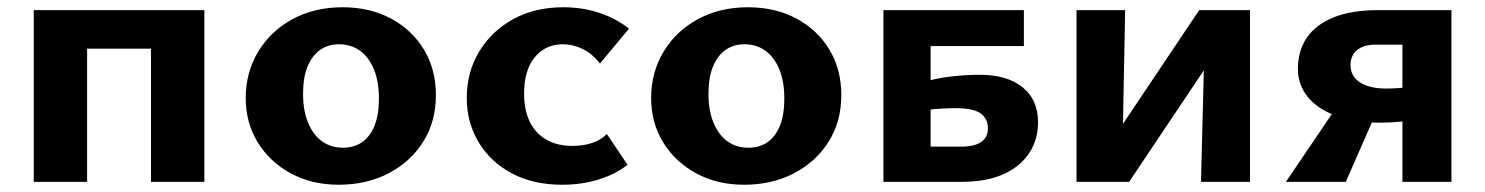

<svg xmlns="http://www.w3.org/2000/svg" viewBox="-20 -501 4092 529"><path d="M396 0V-473H543V0ZM73 0V-473H220V0ZM126 -367V-473H488V-367Z M913 8Q839 8 781 -23.5Q723 -55 690 -109Q657 -163 657 -231Q657 -301 691 -358Q725 -415 785.5 -448Q846 -481 924 -481Q999 -481 1057 -450Q1115 -419 1148 -364.5Q1181 -310 1181 -239Q1181 -166 1146 -110.5Q1111 -55 1050.5 -23.5Q990 8 913 8ZM925 -94Q956 -94 978 -109.5Q1000 -125 1012 -155Q1024 -185 1024 -229Q1024 -277 1010 -310.5Q996 -344 971.5 -361.5Q947 -379 914 -379Q884 -379 862 -363.5Q840 -348 827.5 -318Q815 -288 815 -243Q815 -196 829 -162.5Q843 -129 867.5 -111.5Q892 -94 925 -94Z M1529 8Q1449 8 1390 -23.5Q1331 -55 1298.5 -109.5Q1266 -164 1266 -231Q1266 -302 1300 -358.5Q1334 -415 1393.5 -448Q1453 -481 1532 -481Q1585 -481 1631.5 -465.5Q1678 -450 1713 -422L1633 -326Q1612 -353 1585.5 -366Q1559 -379 1531 -379Q1499 -379 1475 -363Q1451 -347 1437.5 -317Q1424 -287 1424 -243Q1424 -199 1439 -167Q1454 -135 1484 -117Q1514 -99 1558 -99Q1588 -99 1612.5 -107.5Q1637 -116 1652 -132L1709 -47Q1676 -21 1629.5 -6.5Q1583 8 1529 8Z M2030 8Q1956 8 1898 -23.5Q1840 -55 1807 -109Q1774 -163 1774 -231Q1774 -301 1808 -358Q1842 -415 1902.5 -448Q1963 -481 2041 -481Q2116 -481 2174 -450Q2232 -419 2265 -364.5Q2298 -310 2298 -239Q2298 -166 2263 -110.5Q2228 -55 2167.5 -23.5Q2107 8 2030 8ZM2042 -94Q2073 -94 2095 -109.5Q2117 -125 2129 -155Q2141 -185 2141 -229Q2141 -277 2127 -310.5Q2113 -344 2088.5 -361.5Q2064 -379 2031 -379Q2001 -379 1979 -363.5Q1957 -348 1944.5 -318Q1932 -288 1932 -243Q1932 -196 1946 -162.5Q1960 -129 1984.5 -111.5Q2009 -94 2042 -94Z M2414 0V-473H2801V-374H2544V-97H2630Q2665 -97 2683.5 -110Q2702 -123 2702 -148Q2702 -173 2682.5 -188Q2663 -203 2612 -203Q2596 -203 2570 -201.5Q2544 -200 2517 -195V-273Q2561 -286 2602.5 -290.5Q2644 -295 2679 -295Q2755 -295 2797.5 -260.5Q2840 -226 2840 -164Q2840 -116 2815.5 -79Q2791 -42 2744.5 -21Q2698 0 2630 0Z M3029 0 3032 -97 3284 -473H3357V-397L3091 0ZM2946 0V-473H3080L3071 0ZM3289 0 3301 -473H3424V0Z M3844 0V-378H3770Q3737 -378 3719 -363Q3701 -348 3701 -322Q3701 -291 3727 -274Q3753 -257 3800 -257Q3822 -257 3849 -259.5Q3876 -262 3903 -265V-176Q3872 -169 3842 -166Q3812 -163 3783 -163Q3714 -163 3662.5 -181.5Q3611 -200 3583.5 -233.5Q3556 -267 3556 -311Q3556 -361 3580.5 -397Q3605 -433 3654 -453Q3703 -473 3776 -473H3979V0ZM3523 0 3670 -217 3766 -178 3688 0Z"/></svg>

Font: Ysabeau SC ExtraBold
Style: Regular
Weight: 800
Designer: Christian Thalmann (Catharsis Fonts)
Version: Version 2.001;gftools[0.9.30]; featfreeze: smcp